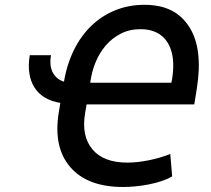

<svg xmlns="http://www.w3.org/2000/svg" viewBox="-20 -757 867 789"><path d="M102.3 -530.2H189.6Q182.2 -488.3 196.4 -460Q210.6 -431.8 242.9 -421.2Q255 -493.6 284.1 -552.2Q313.2 -610.8 356.2 -651.8Q399.1 -692.8 454.2 -715Q509.2 -737.2 573.2 -737.2Q638.1 -737.2 683.6 -714.5Q729 -691.8 758.2 -645.6Q815 -556.1 788.7 -392L778.4 -328.1H335.9L330.3 -295.5Q321.7 -245.7 329.2 -208.6Q336.6 -171.5 359.4 -143.8Q404.8 -88.8 503.2 -88.8Q524.5 -88.8 547.4 -91.4Q570.3 -94.1 593.2 -98.7Q616.1 -103.3 638.1 -109.9Q660.2 -116.5 679.7 -124.3L687.5 -32.3Q667.3 -20.6 641.9 -12.3Q616.5 -3.9 589.7 1.2Q562.9 6.4 536 8.9Q509.2 11.4 485.8 11.4Q338.8 11.4 268.5 -70.7Q198.2 -152.3 221.6 -295.5L228 -334.2Q191.8 -339.8 165 -355.8Q138.1 -371.8 122 -397Q105.8 -422.2 100.7 -455.8Q95.5 -489.3 102.3 -530.2ZM350.9 -416.9H684.3L687.5 -433.9Q702.4 -529.5 668 -583.1Q633.2 -637.1 557.5 -637.1Q512.1 -637.1 476.2 -618.6Q440.3 -600.1 414.2 -569.6Q388.1 -539.1 372.3 -500Q356.5 -460.9 351.2 -419.7Z"/></svg>

Font: Inter P Medium
Style: Italic
Weight: 500
Italic angle: 9.39999°
Designer: Rasmus Andersson
Foundry: rsms
Version: Version 3.018;git-588b23468